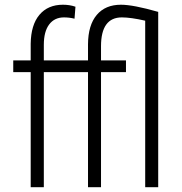

<svg xmlns="http://www.w3.org/2000/svg" viewBox="-20 -780 759 800"><path d="M107.9 0V-479.5H35.2V-528.3H107.9V-597.7Q108.9 -676.3 144.3 -718.3Q179.7 -760.3 242.2 -760.3Q270.5 -760.3 294.4 -752L290.5 -702.1Q269 -707.5 246.6 -707.5Q207 -707.5 184.8 -678Q162.6 -648.4 162.6 -593.3V-528.3H346.7V-595.7Q347.2 -675.3 383.1 -717.8Q418.9 -760.3 483.9 -760.3Q535.2 -760.3 639.2 -730.5V0H585V-693.8Q524.9 -707.5 487.8 -707.5Q400.9 -707.5 400.9 -587.4V-528.3H504.9V-479.5H400.9V0H346.7V-479.5H162.6V0Z"/></svg>

Font: MAUL Condensed Light
Style: Light
Weight: 300
Designer: MAUL
Version: Version 2.137; 2017; ttfautohint (v1.8.3)